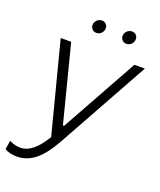

<svg xmlns="http://www.w3.org/2000/svg" viewBox="-175 -792 905 1087"><g transform="rotate(20 277.5 -248.5)"><path d="M58 196C146 196 208 133 266 28L570 -520H507L251 -59H244L126 -520H63L204 26C159 100 114 142 59 142C36 142 15 136 -7 125L-15 178C5 191 35 196 58 196ZM242 -616C264 -616 284 -634 284 -659C284 -677 270 -693 249 -693C227 -693 207 -674 207 -651C207 -632 221 -616 242 -616ZM423 -616C445 -616 465 -634 465 -659C465 -677 452 -693 430 -693C408 -693 388 -674 388 -651C388 -632 402 -616 423 -616Z"/></g></svg>

Font: Fixel Display 20240404 Light
Style: Italic
Weight: 300
Italic angle: -10°
Designer: AlfaBravo + MacPaw
Foundry: Kyrylo Tkachov, Marchela Mozhyna, Serhii Makarenko, Maria Weinstein, Zakhar Kryvoshyya
Version: Version 1.211;Glyphs 3.2 (3225)